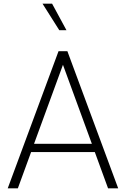

<svg xmlns="http://www.w3.org/2000/svg" viewBox="-20 -1023 684 1043"><path d="M22 0H77L149 -197H495L567 0H622L346 -745H298ZM165 -242 322 -671 479 -242ZM302 -859H341L263 -1003H211Z"/></svg>

Font: Plus Jakarta Sans ExtraLight
Style: Regular
Weight: 200
Designer: Gumpita Rahayu
Foundry: Tokotype
Version: Version 2.004; ttfautohint (v1.8.3)